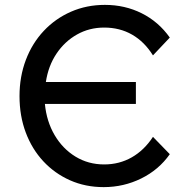

<svg xmlns="http://www.w3.org/2000/svg" viewBox="-20 -751 761 787"><path d="M405 16Q330 16 267 -12Q204 -40 157.5 -90Q111 -140 85.5 -208Q60 -276 60 -357Q60 -437 86 -505.5Q112 -574 159.5 -624.5Q207 -675 271 -703Q335 -731 410 -731Q492 -731 561 -696.5Q630 -662 676 -597L607 -524Q572 -580 521.5 -609Q471 -638 407 -638Q346 -638 295.5 -609.5Q245 -581 211.5 -531Q178 -481 168 -415H537V-325H164Q171 -253 204 -197Q237 -141 289.5 -109Q342 -77 407 -77Q469 -77 520 -106Q571 -135 607 -190L676 -119Q631 -55 559 -19.5Q487 16 405 16Z"/></svg>

Font: Wix Madefor Text Medium
Style: Regular
Weight: 500
Designer: Dalton Maag Ltd
Foundry: Dalton Maag Ltd
Version: Version 3.100